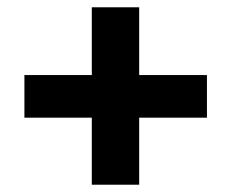

<svg xmlns="http://www.w3.org/2000/svg" viewBox="-20 -547 635 527"><path d="M47 -224V-341H232V-527H362V-341H548V-224H362V-40H232V-224Z"/></svg>

Font: Lexend Deca SemiBold
Style: Regular
Weight: 600
Designer: Bonnie Shaver-Troup, Thomas Jockin
Foundry: Lexend
Version: Version 1.008; ttfautohint (v1.8.4.7-5d5b)